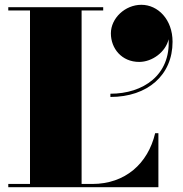

<svg xmlns="http://www.w3.org/2000/svg" viewBox="-20 -780 764 800"><path d="M442 -641C442 -578 487 -522 560 -522C615 -522 670.5 -564 682.5 -616.5C691 -467.5 577 -389.5 440 -389.5V-376C595 -376 699 -467 699 -606C699 -699 638 -760 569 -760C501 -760 442 -704 442 -641ZM640 0V-225H626.5C596.5 -98 501.5 -13.5 364.5 -13.5H320V-736.5H410V-750H14.5V-736.5H105V-13.5H14.5V0Z"/></svg>

Font: Bodoni* 16pt Fatface
Style: Regular
Weight: 900
Version: Version 2.3